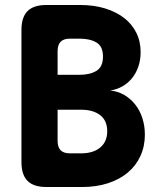

<svg xmlns="http://www.w3.org/2000/svg" viewBox="-20 -750 640 770"><path d="M166 -730H301Q356 -730 400.5 -716.5Q445 -703 477 -678.5Q509 -654 526.5 -619Q544 -584 544 -541Q544 -510 535 -483.5Q526 -457 510 -437Q494 -417 471.5 -404Q449 -391 422 -387Q453 -384 478.5 -369Q504 -354 522.5 -330.5Q541 -307 551 -276Q561 -245 561 -210Q561 -163 543 -124Q525 -85 492 -57.5Q459 -30 412.5 -15Q366 0 310 0H166Q115 0 90.5 -24.5Q66 -49 66 -100V-630Q66 -681 90.5 -705.5Q115 -730 166 -730ZM211 -310V-185Q211 -160 223 -147.5Q235 -135 261 -135H305Q354 -135 382 -158.5Q410 -182 410 -224Q410 -266 382 -288Q354 -310 305 -310ZM211 -450H299Q341 -450 367 -466Q393 -482 393 -523Q393 -564 367 -579.5Q341 -595 299 -595H261Q235 -595 223 -582.5Q211 -570 211 -545Z"/></svg>

Font: Maple Mono NL ExtraBold
Style: Regular
Weight: 800
Monospace: yes
Designer: subframe7536
Version: Version 7.000